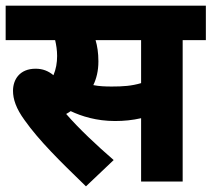

<svg xmlns="http://www.w3.org/2000/svg" viewBox="-20 -642 748 679"><path d="M626 -500H708V-622H0V-500H175C179 -483 182 -464 182 -444C182 -420 178 -397 169 -376C151 -391 131 -399 106 -399C49 -399 26 -360 26 -321C26 -291 37 -258 67 -217C118 -145 190 -74 284 17L382 -76C323 -127 259 -187 214 -239C219 -242 225 -245 230 -249C268 -231 321 -214 387 -214C418 -214 449 -217 479 -224V0H626ZM375 -336C351 -336 330 -337 310 -341C321 -364 328 -391 328 -425C328 -455 324 -480 318 -500H479V-348C445 -338 415 -336 375 -336Z"/></svg>

Font: Noto Sans SemiCondensed ExtraBold
Style: Italic
Weight: 800
Width: 4
Italic angle: -12°
Designer: Monotype Design Team
Foundry: Monotype Imaging Inc.
Version: Version 2.013